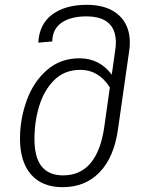

<svg xmlns="http://www.w3.org/2000/svg" viewBox="-20 -765 608 797"><path d="M519 -587Q519 -570 516 -552L470 -230Q454 -113 394 -50.5Q334 12 240 12Q155 12 109 -40.5Q63 -93 63 -190Q63 -270 90.5 -347Q118 -424 174 -473.5Q230 -523 310 -523Q393 -523 444 -455L458 -555Q461 -573 461 -588Q461 -697 338 -697Q274 -697 236 -671Q198 -645 197 -593L139 -588Q143 -665 197 -705Q251 -745 341 -745Q424 -745 471.5 -703.5Q519 -662 519 -587ZM413 -239 436 -402Q390 -475 314 -475Q248 -475 205.5 -433Q163 -391 143 -325.5Q123 -260 123 -189Q123 -111 153 -74Q183 -37 242 -37Q313 -37 356 -88Q399 -139 413 -239Z"/></svg>

Font: FiraGO Light
Style: Italic
Weight: 300
Italic angle: -8°
Designer: bBox Type GmbH
Foundry: bBox Type GmbH
Version: Version 1.001